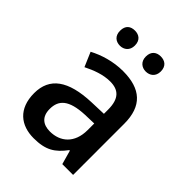

<svg xmlns="http://www.w3.org/2000/svg" viewBox="-212 -848 969 969"><g transform="rotate(45 272.5 -363.0)"><path d="M125 -682C125 -646 148 -628 178 -628C206 -628 231 -646 231 -682C231 -721 206 -736 178 -736C148 -736 125 -721 125 -682ZM309 -682C309 -646 334 -628 362 -628C391 -628 416 -646 416 -682C416 -721 391 -736 362 -736C334 -736 309 -721 309 -682ZM280 -549C209 -549 144 -528 95 -502L128 -425C172 -447 221 -466 271 -466C330 -466 364 -437 364 -358V-328L278 -325C118 -319 41 -263 41 -153C41 -41 109 10 200 10C285 10 326 -16 370 -75H374L395 0H472V-365C472 -491 407 -549 280 -549ZM364 -259V-212C364 -118 307 -72 234 -72C186 -72 153 -96 153 -152C153 -215 189 -252 299 -257Z"/></g></svg>

Font: Noto Sans Thai Medium
Style: Regular
Weight: 500
Designer: Monotype Design Team
Foundry: Monotype Imaging Inc.
Version: Version 1.901